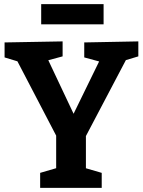

<svg xmlns="http://www.w3.org/2000/svg" viewBox="-20 -903 688 923"><path d="M173 0V-72L269 -100L250 -70V-277L262 -228L55 -625L81 -603L2 -627V-699L281 -704V-632L192 -608L203 -633L347 -328H320L466 -627L477 -602L385 -627V-699L645 -704V-632L565 -608L593 -629L382 -228L393 -277V-70L373 -100L469 -72V0ZM478 -883V-786H178V-883Z"/></svg>

Font: Bitter Thin
Style: Bold
Weight: 700
Version: Version 3.021